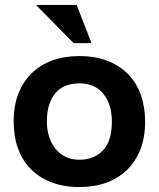

<svg xmlns="http://www.w3.org/2000/svg" viewBox="-20 -740 640 774"><path d="M35 -250Q35 -313 54 -362Q73 -411 108 -445Q143 -479 191.5 -496.5Q240 -514 300 -514Q363 -514 412.5 -495Q462 -476 496 -441.5Q530 -407 547.5 -358Q565 -309 565 -250Q565 -187 546 -138Q527 -89 492 -55Q457 -21 408.5 -3.5Q360 14 300 14Q237 14 187.5 -5Q138 -24 104 -58.5Q70 -93 52.5 -142Q35 -191 35 -250ZM169 -250Q169 -217 178 -189Q187 -161 204 -140Q221 -119 245 -107.5Q269 -96 300 -96Q358 -96 394.5 -133Q431 -170 431 -250Q431 -319 397 -361.5Q363 -404 300 -404Q272 -404 248 -395.5Q224 -387 206.5 -368Q189 -349 179 -320Q169 -291 169 -250ZM349 -566H277L125 -720H289Z"/></svg>

Font: PT Mono
Style: Bold
Weight: 700
Monospace: yes
Designer: A.Korolkova, I.Chaeva
Foundry: ParaType Ltd
Version: Version 1.000 OFL